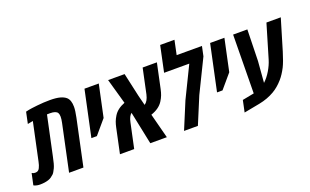

<svg xmlns="http://www.w3.org/2000/svg" viewBox="-137 -1185 2649 1640"><g transform="rotate(-20 1187.5 -365.5)"><path d="M475.6 -603.5Q505.4 -576.7 505.4 -515.1Q505.4 -481 492.7 -420.4L403.3 0H272.9L362.3 -420.9Q369.1 -452.6 369.1 -474.9Q369.1 -497.1 361.8 -509.8Q347.2 -533.7 293.9 -533.7Q276.9 -533.7 266.1 -533.2L190.4 -177.7Q176.8 -108.9 163.1 -80.1Q146.5 -44.9 135 -34.2Q123.5 -23.4 110.8 -14.6Q98.1 -5.9 83 -1Q50.3 9.8 6.8 9.8Q-21.5 9.8 -43.9 0L-50.8 -3.4L-28.3 -107.9Q-15.1 -99.1 1 -99.1Q17.1 -99.1 27.1 -105.7Q37.1 -112.3 43 -125Q54.2 -147.5 60.1 -177.7L133.3 -521.5L84.5 -512.2L106.4 -616.2Q116.7 -618.7 135.3 -622.6Q153.8 -626.5 213.6 -633.1Q273.4 -639.6 330.3 -639.6Q387.2 -639.6 421.9 -630.1Q456.5 -620.6 475.6 -603.5Z M710 -338.9 603 -212.9H553.2L642.1 -629.9H772Z M1300.3 -629.9 1252.4 -404.3Q1246.1 -375 1237.5 -352.3Q1229 -329.6 1212.9 -304.2Q1179.2 -251 1103 -225.6L1161.6 0H1011.2L949.2 -298.8Q923.8 -278.3 913.1 -226.6L864.7 0H735.4L783.2 -225.1Q789.1 -253.4 797.1 -275.1Q805.2 -296.9 820.3 -321.8Q851.1 -372.6 921.9 -399.9L856.9 -629.9H1006.8L1054.7 -414.1L1077.6 -324.2Q1109.4 -344.7 1122.6 -402.8L1170.9 -629.9Z M1480 -629.9H1710L1691.4 -542L1544.9 -242.7L1443.8 0H1317.9L1418.9 -242.7L1556.6 -524.9H1327.6L1377.4 -759.8H1507.3Z M1852.1 -338.9 1745.1 -212.9H1695.3L1784.2 -629.9H1914.1Z M2115.7 -345.7 2100.1 -151.9Q2135.3 -184.6 2163.3 -231.4Q2191.4 -278.3 2205.6 -325.7L2295.9 -629.4H2426.3L2341.8 -347.2Q2315.9 -262.7 2294.9 -220.7Q2266.6 -165.5 2234.4 -128.4Q2189.5 -77.1 2140.1 -48.8Q2079.1 -13.2 2001.5 2L1857.9 29.3L1880.4 -77.1L1986.8 -97.7L1993.2 -629.9H2122.6Z"/></g></svg>

Font: Open Sans Hebrew Condensed
Style: Bold Italic
Weight: 700
Width: 3
Italic angle: -12°
Foundry: Ascender Corporation, Yanek Iontef
Version: Version 2.001;PS 002.001;hotconv 1.0.70;makeotf.lib2.5.58329